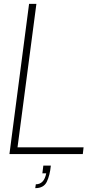

<svg xmlns="http://www.w3.org/2000/svg" viewBox="-20 -800 513 997"><path d="M410 0H29L131 -780H169L71 -35H414ZM163 177 166 157Q209 157 220 100H200L205 60H244Q239 111 223 144Q207 177 163 177Z"/></svg>

Font: Tanohe Sans ExtraLight
Style: Italic
Weight: 200
Designer: Village Type and Design LLC & Cristiano Sobral
Foundry: Cooper Hewitt Smithsonian Design Museum
Version: Version 1.00;September 29, 2021;FontCreator 13.0.0.2655 64-b